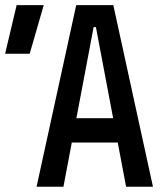

<svg xmlns="http://www.w3.org/2000/svg" viewBox="-20 -713 626 733"><path d="M119.6 0 271 -693.4H412.6L564 0H461.4L346.2 -609.4H337.4L222.2 0ZM212.4 -168.9V-261.7H466.3V-168.9ZM-0.5 -507.8 43.5 -693.4H147L93.3 -507.8Z"/></svg>

Font: Cascadia Code
Style: Regular
Weight: 400
Designer: Aaron Bell
Foundry: Saja Typeworks
Version: Version 2404.023